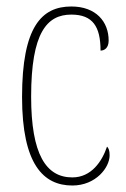

<svg xmlns="http://www.w3.org/2000/svg" viewBox="-20 -562 387 592"><path d="M203 10C276 10 318 -46 318 -83C318 -98 315 -105 310 -110C295 -65 262 -15 203 -15C122 -15 76 -86 76 -264C76 -462 125 -517 200 -517C266 -517 290 -480 290 -406C302 -406 315 -414 315 -437C315 -495 276 -542 200 -542C108 -542 48 -479 48 -263C48 -55 114 10 203 10Z"/></svg>

Font: Noto Serif Bengali ExtraCondensed Thin
Style: Regular
Weight: 100
Width: 2
Designer: Juan Bruce, Universal Thirst, Indian Type Foundry and the Monotype Design Team.
Foundry: Monotype Imaging Inc.
Version: Version 2.003